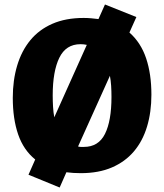

<svg xmlns="http://www.w3.org/2000/svg" viewBox="-20 -766 733 856"><path d="M419 -681 448 -746 588 -690 557 -621Q608 -576 631.5 -506Q655 -436 655 -344Q655 -266 635.5 -201.5Q616 -137 577 -91Q538 -45 479 -19.5Q420 6 340 6Q323 6 307 5Q291 4 276 2L246 70L107 13L137 -55Q85 -97 61 -166.5Q37 -236 37 -330Q37 -408 56.5 -473.5Q76 -539 115 -586.5Q154 -634 213.5 -660Q273 -686 353 -686Q370 -686 386.5 -684.5Q403 -683 419 -681ZM215 -341Q215 -314 216.5 -289.5Q218 -265 222 -243L367 -566Q353 -569 339 -569Q274 -569 244.5 -508.5Q215 -448 215 -341ZM470 -428 328 -113Q334 -111 340.5 -111Q347 -111 354 -111Q419 -111 448 -169Q477 -227 477 -334Q477 -360 475.5 -383.5Q474 -407 470 -428Z"/></svg>

Font: Amaranth
Style: Bold
Weight: 700
Designer: Gesine Todt
Foundry: Gesine Todt
Version: Version 1.001